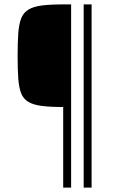

<svg xmlns="http://www.w3.org/2000/svg" viewBox="-20 -708 522 872"><path d="M267 144V-222Q207 -222 169 -227Q131 -232 108.5 -245.5Q86 -259 76 -284.5Q66 -310 63 -351.5Q60 -393 60 -454Q60 -515 63 -556.5Q66 -598 76 -624Q86 -650 108.5 -664Q131 -678 169.5 -683Q208 -688 267 -688H303V144ZM360 144V-688H396V144Z"/></svg>

Font: Saira SemiCondensed Thin
Style: Regular
Weight: 250
Width: 4
Designer: Hector Gatti with collaboration of the Omnibus-Type team
Foundry: Omnibus-Type
Version: Version 1.101